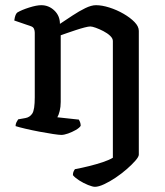

<svg xmlns="http://www.w3.org/2000/svg" viewBox="-20 -520 635 740"><path d="M346 200Q337 200 319.5 193Q302 186 285.5 175.5Q269 165 261 155Q261 146 264 140Q267 134 269 132Q296 127 324 120Q352 113 376 105Q400 97 415 88V-362Q415 -372 404.5 -382Q394 -392 378.5 -400Q363 -408 349 -413Q335 -418 328 -418Q321 -418 305.5 -414Q290 -410 272 -404Q254 -398 238 -392.5Q222 -387 214 -384V-127Q214 -108 210 -92Q206 -76 201 -68L284 -59Q286 -56 288.5 -49.5Q291 -43 291 -35Q286 -27 272 -19Q258 -11 242.5 -5.5Q227 0 216 0Q208 0 184.5 -3.5Q161 -7 132 -12.5Q103 -18 77.5 -24Q52 -30 40 -34Q40 -42 43.5 -49Q47 -56 50 -60L78 -65Q95 -68 104.5 -82.5Q114 -97 114 -145V-394Q114 -402 111 -409Q108 -416 99 -419L35 -441Q37 -455 40 -462Q43 -469 47 -472Q64 -482 92.5 -491Q121 -500 139 -500Q168 -500 189.5 -479.5Q211 -459 211 -428Q235 -444 260 -460.5Q285 -477 308.5 -488.5Q332 -500 350 -500Q373 -500 401.5 -491Q430 -482 456 -467Q482 -452 498.5 -435Q515 -418 515 -401V76Q515 84 502 99Q489 114 469 131.5Q449 149 426 164.5Q403 180 381.5 190Q360 200 346 200Z"/></svg>

Font: Texturina Medium 12pt Medium
Style: Regular
Weight: 500
Version: Version 1.002